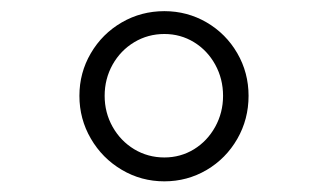

<svg xmlns="http://www.w3.org/2000/svg" viewBox="-20 -748 602 353"><path d="M126 -571.8Q126 -614.3 147 -650.1Q168 -686 203.9 -706.8Q239.7 -727.5 282.2 -727.5Q324.2 -727.5 359.9 -706.8Q395.5 -686 416.3 -650.1Q437 -614.3 437 -571.8Q437 -528.8 416.3 -492.7Q395.5 -456.5 359.9 -435.5Q324.2 -414.6 282.2 -414.6Q239.7 -414.6 203.9 -435.8Q168 -457 147 -493.2Q126 -529.3 126 -571.8ZM390.1 -571.8Q390.1 -603 375.7 -629.2Q361.3 -655.3 336.7 -670.4Q312 -685.5 282.2 -685.5Q252 -685.5 226.8 -670.4Q201.7 -655.3 187 -629.2Q172.4 -603 172.4 -571.8Q172.4 -541 187 -514.9Q201.7 -488.8 226.8 -473.6Q252 -458.5 282.2 -458.5Q312 -458.5 336.7 -473.6Q361.3 -488.8 375.7 -514.9Q390.1 -541 390.1 -571.8Z"/></svg>

Font: Reddit Mono Light
Style: Regular
Weight: 300
Monospace: yes
Designer: Stephen Hutchings
Foundry: Reddit
Version: Version 1.011